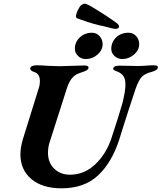

<svg xmlns="http://www.w3.org/2000/svg" viewBox="-20 -1010 879 1044"><path d="M91 -171Q91 -208 105 -255L193 -538Q197 -553 197 -569Q197 -609 167 -618Q141 -627 145 -640Q146 -647 155.5 -651Q165 -655 177 -655Q209 -655 242 -652Q286 -650 304 -650Q321 -650 371 -652Q419 -654 439 -654Q464 -654 461 -639Q459 -632 450 -627Q441 -622 425 -617Q410 -612 406 -610Q364 -594 344 -531L250 -237Q241 -210 241 -179Q241 -125 275 -92.5Q309 -60 361 -60Q439 -60 499 -117.5Q559 -175 587 -262Q628 -386 646 -450Q662 -515 662 -550Q662 -577 654 -591.5Q646 -606 630 -615Q626 -618 615 -622Q604 -626 599 -629.5Q594 -633 596 -639Q599 -653 629 -653L688 -652Q701 -651 730 -651Q749 -651 773 -653Q797 -655 817 -655Q842 -655 838 -640Q834 -627 804 -619Q768 -610 751 -592Q734 -574 718 -529Q700 -477 679 -411Q658 -345 647 -311Q644 -301 630 -256Q589 -127 513.5 -56.5Q438 14 315 14Q211 14 151 -36Q91 -86 91 -171ZM387 -745Q387 -781 414 -806.5Q441 -832 480 -832Q505 -832 521.5 -813.5Q538 -795 538 -770Q538 -738 510.5 -713.5Q483 -689 446 -689Q421 -689 404 -706Q387 -723 387 -745ZM585 -744Q585 -781 611.5 -806.5Q638 -832 679 -832Q704 -832 720.5 -813.5Q737 -795 737 -770Q737 -738 709 -713.5Q681 -689 645 -689Q620 -689 602.5 -705.5Q585 -722 585 -744ZM542 -868Q499 -875 423 -902L398 -911Q393 -914 393 -923Q393 -931 396 -935Q399 -950 411.5 -970Q424 -990 443 -990Q451 -988 465 -981Q479 -974 487 -968Q558 -926 614 -885Q629 -874 627 -863Q626 -859 621 -856Q616 -853 610 -853Q595 -853 542 -868Z"/></svg>

Font: EB Garamond
Style: Bold Italic
Weight: 700
Italic angle: -17.2°
Designer: Georg Duffner and Octavio Pardo
Foundry: Georg Duffner
Version: Version 1.000